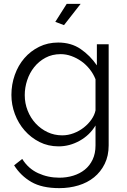

<svg xmlns="http://www.w3.org/2000/svg" viewBox="-20 -750 657 993"><path d="M311 -620 266 -637 325 -730H397ZM283 7Q229 7 184.5 -15.5Q140 -38 107.5 -75Q75 -112 57 -160Q39 -208 39 -259Q39 -313 56.5 -362.5Q74 -412 106 -449Q138 -486 182.5 -508Q227 -530 281 -530Q348 -530 397 -496.5Q446 -463 481 -412V-521H542V2Q542 56 521.5 97.5Q501 139 466.5 167Q432 195 385.5 209Q339 223 287 223Q197 223 142 191Q87 159 53 105L95 72Q126 122 177 145.5Q228 169 287 169Q325 169 359 158.5Q393 148 418.5 127.5Q444 107 459 75.5Q474 44 474 2V-101Q444 -51 392 -22Q340 7 283 7ZM302 -50Q332 -50 361 -61Q390 -72 413.5 -90.5Q437 -109 453 -132Q469 -155 474 -179V-340Q463 -368 444 -392Q425 -416 401 -433Q377 -450 349.5 -460Q322 -470 294 -470Q250 -470 215.5 -451.5Q181 -433 157 -403Q133 -373 120.5 -335Q108 -297 108 -258Q108 -216 123 -178Q138 -140 164.5 -111.5Q191 -83 226 -66.5Q261 -50 302 -50Z"/></svg>

Font: Boldmen
Style: Regular
Weight: 400
Designer: Matt McInerney, Pablo Impallari, Rodrigo Fuenzalida
Foundry: LIVING CONCEPT
Version: Version 1.000